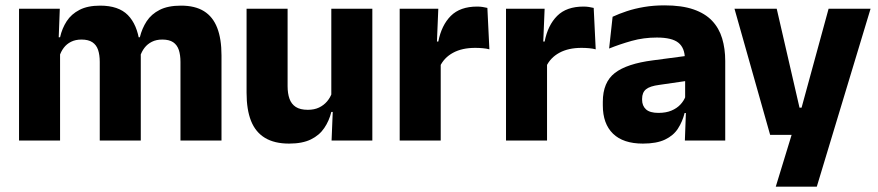

<svg xmlns="http://www.w3.org/2000/svg" viewBox="-20 -524 3276 716"><path d="M806 0H653V-293Q653 -319 646.8 -337.8Q640.5 -356.5 625.8 -366.5Q611 -376.5 585 -376.5Q563 -376.5 546.5 -368.2Q530 -360 519 -345.8Q508 -331.5 502.5 -313.5L488 -385H501.5Q509.5 -418 527 -444.8Q544.5 -471.5 575.5 -487.2Q606.5 -503 655 -503Q707.5 -503 740.8 -482.2Q774 -461.5 790 -420.2Q806 -379 806 -317.5ZM204 0H51V-491.5H203L198 -359L204 -354ZM505 0H352V-293Q352 -319 345.8 -337.8Q339.5 -356.5 324.5 -366.5Q309.5 -376.5 284 -376.5Q261.5 -376.5 245 -368.2Q228.5 -360 217.8 -345.8Q207 -331.5 201.5 -313.5L178 -385H204Q211.5 -418.5 228.8 -445Q246 -471.5 276.5 -487.2Q307 -503 353.5 -503Q422 -503 456.8 -467.8Q491.5 -432.5 500.5 -365.5Q502 -355.5 503.5 -341Q505 -326.5 505 -315Z M899.5 -491.5H1052.5V-202.5Q1052.5 -175.5 1059.5 -155.8Q1066.5 -136 1083 -125.2Q1099.5 -114.5 1128 -114.5Q1152 -114.5 1169.8 -123Q1187.5 -131.5 1199.8 -146Q1212 -160.5 1218 -178L1241.5 -106.5H1215.5Q1207.5 -73.5 1189.2 -46.5Q1171 -19.5 1139.2 -4Q1107.5 11.5 1058 11.5Q1003.5 11.5 968.2 -9.8Q933 -31 916.2 -73Q899.5 -115 899.5 -178ZM1215.5 -491.5H1368.5V0H1216.5L1221.5 -123L1215.5 -137Z M1620.5 -276 1578.5 -369H1614.5Q1626.5 -430 1661.2 -464.8Q1696 -499.5 1759.5 -499.5Q1770.5 -499.5 1779.8 -498Q1789 -496.5 1797.5 -494.5L1805 -340Q1794.5 -343 1780.5 -344.2Q1766.5 -345.5 1752 -345.5Q1703 -345.5 1669.5 -327.2Q1636 -309 1620.5 -276ZM1623.5 0H1470.5V-491.5H1614.5L1608 -334.5L1623.5 -332.5Z M2017 -276 1975 -369H2011Q2023 -430 2057.8 -464.8Q2092.5 -499.5 2156 -499.5Q2167 -499.5 2176.2 -498Q2185.5 -496.5 2194 -494.5L2201.5 -340Q2191 -343 2177 -344.2Q2163 -345.5 2148.5 -345.5Q2099.5 -345.5 2066 -327.2Q2032.5 -309 2017 -276ZM2020 0H1867V-491.5H2011L2004.5 -334.5L2020 -332.5Z M2684.5 0H2534L2538.5 -123L2535 -130.5V-284L2534 -304Q2534 -345 2510 -364.5Q2486 -384 2429.5 -384Q2380 -384 2335.5 -371.5Q2291 -359 2251.5 -343L2264.5 -461.5Q2288 -472.5 2317.2 -482.2Q2346.5 -492 2382 -498Q2417.5 -504 2458 -504Q2522.5 -504 2566 -489Q2609.5 -474 2635.5 -446.5Q2661.5 -419 2673 -380.8Q2684.5 -342.5 2684.5 -296.5ZM2377.5 11.5Q2304 11.5 2266 -25.5Q2228 -62.5 2228 -131V-144.5Q2228 -217 2272.8 -251.8Q2317.5 -286.5 2415 -299L2547 -316.5L2556 -224.5L2439 -207.5Q2403.5 -203 2389 -191Q2374.5 -179 2374.5 -155.5V-152Q2374.5 -129.5 2389 -116.2Q2403.5 -103 2435.5 -103Q2463.5 -103 2483.8 -111.5Q2504 -120 2517 -133.8Q2530 -147.5 2536.5 -164.5L2558 -102.5H2533Q2525 -70.5 2508.2 -44.5Q2491.5 -18.5 2460 -3.5Q2428.5 11.5 2377.5 11.5Z M2961.5 -122.5H3041.5L2959.5 -87L3070 -491.5H3226.5L3026 172H2873L2949.5 -78L3021.5 -21H2852L2719 -491.5H2876.5Z"/></svg>

Font: Anek Malayalam
Style: Bold
Weight: 700
Version: Version 1.003